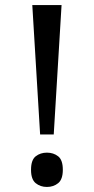

<svg xmlns="http://www.w3.org/2000/svg" viewBox="-20 -734 372 761"><path d="M139 -201 108 -714H224L193 -201ZM166 7Q140 7 121.5 -8Q103 -23 103 -61Q103 -100 121.5 -114.5Q140 -129 166 -129Q192 -129 210.5 -114.5Q229 -100 229 -61Q229 -23 210.5 -8Q192 7 166 7Z"/></svg>

Font: Noto Serif Dives Akuru
Style: Regular
Weight: 400
Designer: Fernando Caro
Foundry: Fernando Caro
Version: Version 2.000; ttfautohint (v1.8.4.7-5d5b)